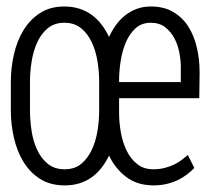

<svg xmlns="http://www.w3.org/2000/svg" viewBox="-20 -558 640 588"><path d="M13.2 -307.6Q13.2 -349.6 22.5 -390.9Q31.7 -432.1 51.5 -464.8Q71.3 -497.6 102.3 -517.8Q133.3 -538.1 177.2 -538.1Q202.6 -538.1 223.6 -531.2Q244.6 -524.4 261.5 -512Q278.3 -499.5 291.3 -482.4Q304.2 -465.3 314 -444.8Q323.2 -465.3 335.9 -482.4Q348.6 -499.5 364.7 -512Q380.9 -524.4 399.9 -531.2Q418.9 -538.1 441.9 -538.1Q482.4 -538.1 510.7 -521.2Q539.1 -504.4 556.9 -476.3Q574.7 -448.2 583 -411.9Q591.3 -375.5 591.3 -336.4L590.3 -257.3H344.7V-212.9Q344.7 -183.6 350.1 -152.8Q355.5 -122.1 367.7 -96.9Q379.9 -71.8 399.9 -55.7Q419.9 -39.6 449.2 -39.6Q467.8 -39.6 483.4 -43.5Q499 -47.4 512 -53.5Q524.9 -59.6 535.6 -67.6Q546.4 -75.7 555.2 -83.5L575.2 -43.5Q564.9 -33.2 552.2 -23.4Q539.6 -13.7 524.2 -6.3Q508.8 1 490 5.4Q471.2 9.8 449.2 9.8Q399.9 9.3 366.5 -16.1Q333 -41.5 314 -81.5Q304.2 -61.5 291.3 -44.7Q278.3 -27.8 261.5 -15.6Q244.6 -3.4 223.9 3.2Q203.1 9.8 178.2 9.8Q133.8 9.8 102.5 -10.3Q71.3 -30.3 51.5 -63Q31.7 -95.7 22.5 -136.7Q13.2 -177.7 13.2 -220.2ZM71.8 -220.2Q71.8 -189.5 76.7 -157.5Q81.5 -125.5 93.8 -99.1Q106 -72.8 126.5 -56.2Q147 -39.6 178.2 -39.6Q209 -39.6 229 -56.4Q249 -73.2 261.2 -99.4Q273.4 -125.5 278.6 -157.5Q283.7 -189.5 283.7 -220.2V-307.6Q283.7 -337.9 278.6 -369.9Q273.4 -401.9 261.2 -428.2Q249 -454.6 228.5 -471.4Q208 -488.3 177.2 -488.3Q146.5 -488.3 126.2 -471.4Q106 -454.6 94 -428.2Q82 -401.9 76.9 -369.9Q71.8 -337.9 71.8 -307.6ZM344.7 -306.6H533.7V-347.2Q534.2 -369.1 529.8 -394Q525.4 -418.9 514.6 -439.7Q503.9 -460.4 486.1 -474.4Q468.3 -488.3 441.9 -488.3Q414.1 -488.3 395.5 -471.7Q377 -455.1 365.7 -429Q354.5 -402.8 349.6 -371.6Q344.7 -340.3 344.7 -311Z"/></svg>

Font: Roboto Mono Light
Style: Regular
Weight: 300
Designer: Google
Version: Version 2.000985; 2015; ttfautohint (v1.3)